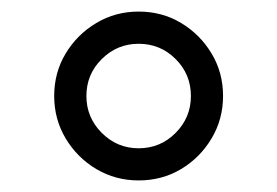

<svg xmlns="http://www.w3.org/2000/svg" viewBox="-20 -522 479 332"><path d="M219.7 -446.3Q182.6 -446.3 156 -419.9Q129.4 -393.6 129.4 -356Q129.4 -318.8 156 -292.2Q182.6 -265.6 219.7 -265.6Q257.3 -265.6 283.7 -292.2Q310.1 -318.8 310.1 -356Q310.1 -393.6 283.7 -419.9Q257.3 -446.3 219.7 -446.3ZM219.7 -502Q260.3 -502 293.2 -482.2Q326.2 -462.4 345.9 -429.4Q365.7 -396.5 365.7 -356Q365.7 -315.9 345.9 -282.7Q326.2 -249.5 293.2 -229.7Q260.3 -210 219.7 -210Q179.7 -210 146.5 -229.7Q113.3 -249.5 93.5 -282.7Q73.7 -315.9 73.7 -356Q73.7 -396.5 93.5 -429.4Q113.3 -462.4 146.5 -482.2Q179.7 -502 219.7 -502Z"/></svg>

Font: Annapurna SIL
Style: Regular
Weight: 400
Designer: Peter Martin, Annie Olsen
Foundry: SIL International
Version: Version 2.000